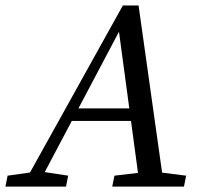

<svg xmlns="http://www.w3.org/2000/svg" viewBox="-49 -690 745 710"><path d="M-29 0H195.1L203.1 -40.4L104.3 -55.4H86L-20.9 -40.4L-29 0ZM33 0H88.1L402.7 -594.8L388.1 -593.8L468.1 0H557.7L463.4 -669.7H405.3L33 0ZM194.6 -242.8H480.8L493.4 -289.1H208.8L194.6 -242.8ZM366.1 0H631.3L639.4 -40.4L520 -55.4H501.7L374.2 -40.4L366.1 0Z"/></svg>

Font: Source Serif Variable
Style: Italic
Weight: 389
Italic angle: -12°
Designer: Frank Grießhammer
Foundry: Adobe Systems Incorporated
Version: Version 3.001;hotconv 1.0.111;makeotfexe 2.5.65597